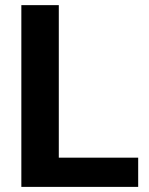

<svg xmlns="http://www.w3.org/2000/svg" viewBox="-20 -731 581 751"><path d="M520.5 -114.3V0H63.5V-710.9H210V-114.3Z"/></svg>

Font: Vazirmatn RD
Style: Bold
Weight: 700
Designer: Saber Rastikerdar
Foundry: Saber Rastikerdar
Version: Version 32.102